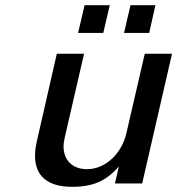

<svg xmlns="http://www.w3.org/2000/svg" viewBox="-20 -707 683 740"><path d="M555 -580 579 -687H483L458 -580ZM378 -580 403 -687H306L281 -580ZM115 -107C115 -28 164 13 258 13C340 13 389 -10 438 -65L423 0H528L643 -500H538L467 -193C450 -119 390 -55 315 -55C259 -55 225 -90 225 -142C225 -153 227 -166 230 -179L304 -500H199L123 -167C118 -145 115 -125 115 -107Z"/></svg>

Font: Perun Medium Italic
Style: Regular
Weight: 500
Italic angle: -12°
Foundry: Copyright (c) Stefan Peev, Context Ltd, 2016
Version: Version 1.026